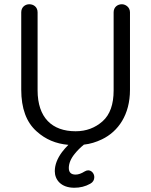

<svg xmlns="http://www.w3.org/2000/svg" viewBox="-20 -668 712 904"><path d="M515 -242C515 -177 498 -128 463 -97C428 -66 386 -50 336 -50C225 -50 157 -114 157 -243V-610C157 -635 138 -648 118 -648C99 -648 80 -635 80 -610V-246C80 -158 104 -92 153 -49C194 -12 243 9 302 14C291 25 281 36 272 48C249 79 238 109 238 138C238 178 267 216 330 216C357 216 382 210 405 197C418 190 424 179 424 166C424 150 412 134 395 134C390 134 384 136 379 139C363 149 349 154 336 154C315 154 304 144 304 123C304 102 313 79 332 56C344 41 358 27 375 13C404 10 433 1 460 -12C537 -49 592 -128 592 -245V-610C592 -635 570 -648 554 -648C534 -648 515 -635 515 -610Z"/></svg>

Font: Dongle Light
Style: Regular
Weight: 300
Designer: Yanghee Ryu
Foundry: Yanghee Ryu
Version: Version 2.000